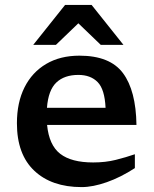

<svg xmlns="http://www.w3.org/2000/svg" viewBox="-20 -752 626 783"><path d="M304 -525Q428.5 -525 481.5 -453.8Q534.5 -382.5 536.5 -242.5H172Q180 -160 225.5 -124.8Q271 -89.5 360 -89.5Q410 -89.5 452 -100Q494 -110.5 530 -123V-66.5Q472.5 -29 415.5 -9Q358.5 11 313 11Q190.5 11 119.8 -55.8Q49 -122.5 49 -249.5Q49 -334 80 -395.8Q111 -457.5 168.2 -491.2Q225.5 -525 304 -525ZM299.5 -446.5Q242.5 -446.5 209.8 -415.5Q177 -384.5 171.5 -312.5H410.5Q407 -388 378.2 -417.2Q349.5 -446.5 299.5 -446.5ZM115.5 -569 245.5 -732H353.5L483.5 -569H391L299.5 -657L208 -569Z"/></svg>

Font: Newsreader Caption Medium
Style: Regular
Weight: 500
Designer: Hugues Gentile
Foundry: Production Type
Version: Version 1.001